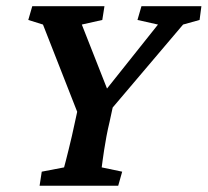

<svg xmlns="http://www.w3.org/2000/svg" viewBox="-20 -593 663 613"><path d="M564.5 -514.6 292 -193.4 345.7 -277.3 330.1 -205.1Q324.2 -180.7 319.8 -157.2Q315.4 -133.8 312.5 -114.3Q309.6 -94.7 307.6 -80.6Q305.7 -66.4 304.7 -58.6L370.1 -44.9L357.4 0H106.4L113.3 -44.9L184.6 -58.6Q186.5 -65.4 190.4 -80.6Q194.3 -95.7 199.2 -115.7Q204.1 -135.7 209.5 -158.7Q214.8 -181.6 219.7 -205.1L235.4 -277.3L243.2 -193.4L117.2 -514.6L70.3 -529.3L83 -573.2H313.5L306.6 -529.3L241.2 -514.6L328.1 -293.9H308.6L484.4 -514.6L418.9 -529.3L431.6 -573.2H623L617.2 -529.3Z"/></svg>

Font: Crimson Pro SemiBold
Style: Italic
Weight: 600
Italic angle: -12°
Designer: Jacques Le Bailly
Foundry: Baron von Fonthausen
Version: Version 1.003